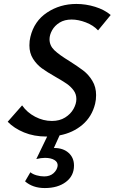

<svg xmlns="http://www.w3.org/2000/svg" viewBox="-20 -685 581 973"><path d="M541 -609 477 -531Q453 -557 415 -571.5Q377 -586 343 -586Q307 -586 282 -570.5Q257 -555 244 -531.5Q231 -508 231 -486Q231 -454 255.5 -430.5Q280 -407 331 -376Q375 -348 402 -327.5Q429 -307 448 -275.5Q467 -244 467 -203Q467 -179 462 -159Q446 -94 398 -53Q350 -12 282 1L253 65H255Q300 65 327.5 89.5Q355 114 355 154Q355 206 314 237Q273 268 207 268Q146 268 107 234L134 188Q146 198 165.5 203.5Q185 209 204 209Q233 209 251 193Q269 177 272 156Q274 137 256 126Q238 115 208 115Q188 115 164 121L219 7H216Q152 7 101.5 -14Q51 -35 19 -68L92 -151Q117 -115 158 -93.5Q199 -72 243 -72Q282 -72 310 -89.5Q338 -107 352.5 -133Q367 -159 367 -183Q367 -208 353 -227Q339 -246 319 -260Q299 -274 262 -295Q218 -320 192 -339Q166 -358 147.5 -387Q129 -416 129 -455Q129 -479 134 -498Q153 -578 218.5 -621.5Q284 -665 367 -665Q415 -665 462 -650.5Q509 -636 541 -609Z"/></svg>

Font: Ysabeau Infant Semibold
Style: Italic
Weight: 600
Italic angle: -12°
Designer: Christian Thalmann (Catharsis Fonts)
Version: Version 0.003